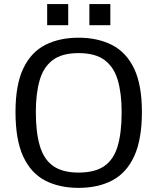

<svg xmlns="http://www.w3.org/2000/svg" viewBox="-20 -912 774 944"><path d="M365.7 11.7Q271 11.7 201.4 -24.7Q131.8 -61 94 -142.8Q56.2 -224.6 56.2 -361.3Q56.2 -495.1 94.5 -575.4Q132.8 -655.8 202.6 -691.2Q272.5 -726.6 366.2 -726.6Q460.4 -726.6 530.5 -690.9Q600.6 -655.3 639.2 -575.2Q677.7 -495.1 677.7 -361.8Q677.7 -226.6 640.1 -144.5Q602.5 -62.5 532.7 -25.4Q462.9 11.7 365.7 11.7ZM366.7 -63.5Q446.3 -63.5 492.4 -95.2Q538.6 -127 558.3 -192.9Q578.1 -258.8 578.1 -361.3Q578.1 -451.2 559.6 -516.1Q541 -581.1 495.1 -616Q449.2 -650.9 366.2 -650.9Q284.2 -650.9 238.5 -616Q192.9 -581.1 174.6 -516.1Q156.2 -451.2 156.2 -361.8Q156.2 -260.7 176 -194.3Q195.8 -127.9 241.7 -95.7Q287.6 -63.5 366.7 -63.5ZM419.4 -788.1V-892.1H522.5V-788.1ZM211.9 -788.1V-892.1H315.4V-788.1Z"/></svg>

Font: Pontano Sans Medium
Style: Regular
Weight: 500
Designer: Vernon Adams
Foundry: Vernon Adams
Version: Version 2.001